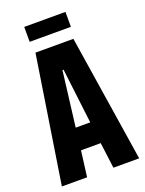

<svg xmlns="http://www.w3.org/2000/svg" viewBox="-155 -905 741 980"><g transform="rotate(-20 216.0 -415.5)"><path d="M6 0 113 -688H319L426 0H286L268 -140H161L143 0ZM175 -258H254L218 -557H212ZM104 -750V-831H328V-750Z"/></g></svg>

Font: Saira ExtraCondensed ExtraBold
Style: Regular
Weight: 800
Width: 2
Designer: Hector Gatti with collaboration of the Omnibus-Type team
Foundry: Omnibus-Type
Version: Version 1.101